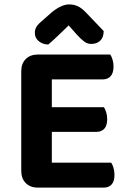

<svg xmlns="http://www.w3.org/2000/svg" viewBox="-20 -856 586 878"><path d="M77.2 -416.2H217V-6.7Q208.4 -4.4 190.8 -1.2Q173.2 2 153.6 2Q118.4 2 97.8 -18.8Q77.2 -39.5 77.2 -74.4ZM217 -190.6 77.2 -190.9V-530.3Q77.2 -565.5 97.8 -586.1Q118.4 -606.7 153.6 -606.7Q173.2 -606.7 190.8 -603.7Q208.4 -600.7 217 -598ZM153.6 -252.9V-365.8H455.2Q460.9 -357.2 465.5 -342.9Q470.2 -328.6 470.2 -311.4Q470.2 -281.5 456.9 -267.2Q443.6 -252.9 420 -252.9ZM153.6 2V-112.2H488.6Q494.2 -103.6 498.9 -88.8Q503.5 -74.1 503.5 -56.5Q503.5 -26.6 490.3 -12.3Q477 2 453.4 2ZM153.6 -492.8V-606.7H484.3Q489.9 -598.1 494.5 -583.8Q499.2 -569.5 499.2 -552.2Q499.2 -522.4 485.9 -507.6Q472.6 -492.8 449.1 -492.8ZM294 -739.8Q272.7 -719.5 248.9 -696.3Q225.1 -673.1 200.7 -652.4Q174.5 -653.1 156.9 -667.9Q139.3 -682.6 139.3 -705.2Q139.3 -723.1 148.4 -736.1Q157.6 -749.1 179.1 -766.7L218.3 -801.2Q262.1 -835.8 295.7 -835.8Q318.3 -835.8 336.2 -827.3Q354.1 -818.8 372.7 -799.2L454.1 -714.1Q454.1 -685.3 438.6 -670.2Q423.2 -655.1 397 -655.1Q380 -655.1 365.4 -665.7Q350.8 -676.3 330.2 -698.9Z"/></svg>

Font: Baloo Tammudu 2
Style: Regular
Weight: 400
Designer: Maithili Shingre, Omkar Shende and Ek Type
Foundry: Ek Type
Version: Version 1.700